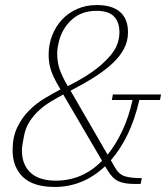

<svg xmlns="http://www.w3.org/2000/svg" viewBox="-20 -730 666 762"><path d="M198 12Q112 12 71 -27.5Q30 -67 30 -134Q30 -186 48.5 -224.5Q67 -263 95.5 -291.5Q124 -320 157.5 -340Q191 -360 220 -375L212 -389Q193 -421 183 -449.5Q173 -478 173 -513Q173 -553 187 -589Q201 -625 226 -652Q251 -679 286.5 -694.5Q322 -710 364 -710Q425 -710 456.5 -682.5Q488 -655 488 -602Q488 -567 472 -536.5Q456 -506 426 -478Q396 -450 354 -423.5Q312 -397 260 -370L407 -116Q440 -157 465.5 -211Q491 -265 506 -333H424L428 -355H619L615 -333H533Q515 -255 486 -195.5Q457 -136 420 -94L437 -64Q452 -38 475.5 -30.5Q499 -23 543 -23L538 0H514Q473 0 449.5 -11Q426 -22 407 -54L397 -70Q352 -28 302 -8Q252 12 198 12ZM249 -388Q285 -406 317.5 -426Q350 -446 376 -468Q402 -490 420.5 -512.5Q439 -535 447 -559Q454 -581 454 -602Q454 -642 432.5 -664.5Q411 -687 363 -687Q304 -687 265.5 -652.5Q227 -618 214 -566Q211 -554 209 -542Q207 -530 207 -518Q207 -480 218.5 -450Q230 -420 249 -388ZM201 -13Q308 -13 385 -92L231 -355Q207 -342 182 -327Q157 -312 135 -292Q113 -272 97 -247Q81 -222 75 -189Q73 -178 70 -161.5Q67 -145 67 -134Q67 -101 77.5 -78Q88 -55 106 -40.5Q124 -26 148.5 -19.5Q173 -13 201 -13Z"/></svg>

Font: IBM Plex Serif ExtLt
Style: Italic
Weight: 200
Italic angle: -14°
Designer: Mike Abbink, Paul van der Laan, Pieter van Rosmalen
Foundry: Bold Monday
Version: Version 3.001